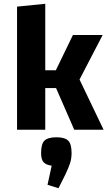

<svg xmlns="http://www.w3.org/2000/svg" viewBox="-20 -685 574 1014"><path d="M276 -220H219V0H70V-650L219 -665V-314H275L365 -500H522L400 -265L527 0H372ZM289 309 231 291 253 190Q223 186 210 171.5Q197 157 197 123Q197 75 215 57.5Q233 40 278 40Q322 40 340 57.5Q358 75 358 123Q358 153 350 177Q342 201 326 235Z"/></svg>

Font: Changa SemiBold
Style: Regular
Weight: 600
Designer: Eduardo Rodriguez Tunni
Foundry: Eduardo Rodriguez Tunni
Version: Version 3.002; ttfautohint (v1.8.2)